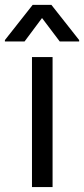

<svg xmlns="http://www.w3.org/2000/svg" viewBox="-63 -763 343 783"><path d="M67.4 -530.3V0H151.4V-530.3ZM108.4 -689.5 180.7 -593.8H259.8V-599.6L146.5 -743.2H70.3L-43 -599.6V-593.8H37.1Z"/></svg>

Font: Pretendard Variable
Style: Regular
Weight: 400
Designer: Base glyphs from Inter by Rasmus Andersson; Hangeul glyphs from Noto Sans CJK(Source Han Sans) by Jang Soo-young and Kan
Foundry: Kil Hyung-jin
Version: Version 1.309;Glyphs 3.2 (3225)